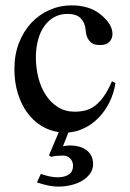

<svg xmlns="http://www.w3.org/2000/svg" viewBox="-20 -480 484 716"><path d="M410.6 -169.9Q404.3 -130.9 387.9 -98.1Q371.6 -65.4 348.1 -41.3Q324.7 -17.1 295.4 -2.7Q266.1 11.7 234.9 14.2L214.8 65.4Q228 62.5 243.7 62.5Q259.8 62.5 274.9 66.7Q290 70.8 301.5 79.1Q313 87.4 320.1 100.6Q327.1 113.8 327.1 131.8Q327.1 151.9 315.9 167.5Q304.7 183.1 286.6 193.8Q268.6 204.6 245.4 210.2Q222.2 215.8 198.7 215.8Q178.2 215.8 157.2 211.2Q136.2 206.5 117.7 200.2L132.3 168.5Q138.7 170.9 146.7 173.3Q154.8 175.8 163.3 177.5Q171.9 179.2 179.7 180.2Q187.5 181.2 193.8 181.2Q221.7 181.2 237.1 170.4Q252.4 159.7 252.4 138.7Q252.4 121.6 241.5 110.8Q230.5 100.1 215.8 100.1Q204.1 100.1 192.4 101.1Q180.7 102.1 170.9 105L162.6 99.1L199.2 12.7Q164.1 7.8 133.8 -11Q103.5 -29.8 81.3 -60.3Q59.1 -90.8 46.4 -132.1Q33.7 -173.3 33.7 -223.1Q33.7 -276.4 50.8 -320.1Q67.9 -363.8 96.9 -394.8Q126 -425.8 164.8 -442.9Q203.6 -460 247.1 -460Q314 -460 356 -425.3Q377 -408.2 388.2 -390.1Q399.4 -372.1 399.4 -353.5Q399.4 -336.4 388.2 -324.2Q377 -312 353.5 -312Q346.2 -312 337.4 -313.5Q328.6 -314.9 320.8 -320.6Q313 -326.2 306.9 -337.6Q300.8 -349.1 299.3 -369.1Q296.9 -395.5 281 -411.9Q265.1 -428.2 231.4 -428.2Q203.6 -428.2 181.6 -415.8Q159.7 -403.3 144.5 -381.6Q129.4 -359.9 121.6 -330.1Q113.8 -300.3 113.8 -265.6Q113.8 -226.1 123.3 -189.5Q132.8 -152.8 151.4 -124.8Q169.9 -96.7 196.8 -80.1Q223.6 -63.5 258.8 -63.5Q279.3 -63.5 298.1 -68.1Q316.9 -72.8 334 -85.4Q351.1 -98.1 366.9 -120.4Q382.8 -142.6 397.5 -177.2Z"/></svg>

Font: Tai Heritage Pro
Style: Regular
Weight: 400
Designer: Faah Baccam, Walt Agee, Victor Gaultney, Annie Olsen
Foundry: SIL International
Version: Version 2.600